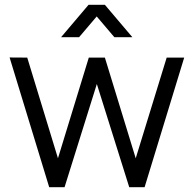

<svg xmlns="http://www.w3.org/2000/svg" viewBox="-20 -780 808 800"><path d="M234.5 -625H309.5L383 -711.5L456.5 -625H531.5L417 -760H349ZM185 0H249L383.5 -430L518.5 0H582.5L747.5 -540H674.5L545.5 -120.5L417 -540H350L221.5 -120.5L93.5 -540L20 -540.5Z"/></svg>

Font: Hauora
Style: Regular
Weight: 400
Designer: Mikhail Sharanda
Foundry: WCYS & Co.
Version: Version 1.010